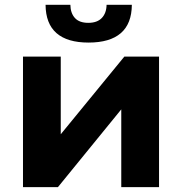

<svg xmlns="http://www.w3.org/2000/svg" viewBox="-20 -771 750 791"><path d="M74.7 0V-537.9H230.3V-217.9L492.3 -537.9H635.2V0H479.6V-320.4L218.6 0ZM344.8 -595.6Q257.3 -595.6 212.8 -634.5Q168.3 -673.4 167.7 -751.3H269.9Q270.5 -716.7 288.7 -696.8Q306.9 -676.9 343.8 -676.9Q380.2 -676.9 399.3 -696.8Q418.5 -716.7 419.1 -751.3H523.2Q522.6 -673.4 477.8 -634.5Q432.9 -595.6 344.8 -595.6Z"/></svg>

Font: Montserrat Thin
Style: Regular
Weight: 100
Designer: Julieta Ulanovsky
Foundry: Julieta Ulanovsky
Version: Version 9.000